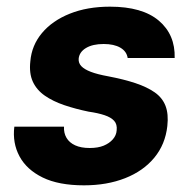

<svg xmlns="http://www.w3.org/2000/svg" viewBox="-20 -544 588 576"><path d="M232 12Q156 12 108 -11.5Q60 -35 38.5 -75Q17 -115 23 -164H172Q171 -145 179.5 -130.5Q188 -116 205.5 -108Q223 -100 249 -100Q274 -100 291 -107Q308 -114 318.5 -126Q329 -138 330 -153Q332 -171 322.5 -181.5Q313 -192 293.5 -198.5Q274 -205 246 -209Q207 -217 173 -228.5Q139 -240 114.5 -257Q90 -274 78.5 -299Q67 -324 71 -360Q75 -408 106 -445Q137 -482 189.5 -503Q242 -524 310 -524Q407 -524 456.5 -482Q506 -440 504 -370H363Q360 -390 341 -401Q322 -412 291 -412Q258 -412 238 -400Q218 -388 216 -368Q215 -355 224 -345.5Q233 -336 252.5 -328.5Q272 -321 305 -315Q352 -306 386.5 -294.5Q421 -283 444 -267Q467 -251 476.5 -226.5Q486 -202 482 -166Q476 -111 443 -71Q410 -31 355.5 -9.5Q301 12 232 12Z"/></svg>

Font: DM Sans 12pt Black
Style: Italic
Weight: 900
Italic angle: -10°
Version: Version 4.004;gftools[0.9.30]